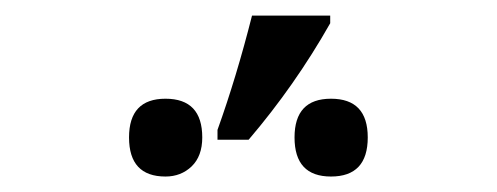

<svg xmlns="http://www.w3.org/2000/svg" viewBox="-20 -858 640 247"><path d="M259.8 -690.9Q284.2 -758.8 304.2 -837.9H404.8V-828.1Q359.4 -748 299.8 -678.2H259.8ZM192.9 -731Q240.2 -731 240.2 -681.2Q240.2 -657.2 226.6 -644Q212.9 -630.9 192.9 -630.9Q146 -630.9 146 -681.2Q146 -731 192.9 -731ZM405.8 -731Q453.1 -731 453.1 -681.2Q453.1 -630.9 405.8 -630.9Q358.9 -630.9 358.9 -681.2Q358.9 -731 405.8 -731Z"/></svg>

Font: Droid Sans Mono
Style: Regular
Weight: 400
Monospace: yes
Foundry: Ascender Corporation
Version: Version 1.00 build 112